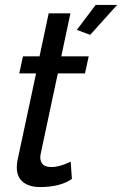

<svg xmlns="http://www.w3.org/2000/svg" viewBox="-20 -750 494 777"><path d="M291 -629 367 -730H454L345 -609ZM48 -73Q48 -87 51 -102L126 -453H58L73 -522H140L177 -696H265L228 -522H339L324 -453H214L145 -129Q143 -119 143 -114Q143 -74 188 -74Q222 -74 266 -96L271 -26Q224 7 142 7Q99 7 73.5 -13Q48 -33 48 -73Z"/></svg>

Font: Raleway-v4020 Medium
Style: Italic
Weight: 500
Italic angle: -12°
Designer: Matt McInerney, Pablo Impallari, Rodrigo Fuenzalida
Foundry: Matt McInerney, Pablo Impallari, Rodrigo Fuenzalida
Version: Version 4.020;PS 004.020;hotconv 1.0.88;makeotf.lib2.5.64775